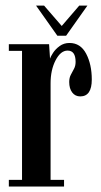

<svg xmlns="http://www.w3.org/2000/svg" viewBox="-20 -686 370 706"><path d="M12.5 0V-24.5H61V-499H12.5V-523.5H160.5L164 -470.5Q166 -477.5 175 -491.5Q184 -505.5 199.5 -516.8Q215 -528 235.5 -528Q276 -528 296.8 -488.5Q317.5 -449 317.5 -393.5Q317.5 -331.5 275 -331.5Q256.5 -331.5 245.5 -346Q234.5 -360.5 234.5 -384.5Q234.5 -400 240.5 -411.2Q246.5 -422.5 252.2 -433.2Q258 -444 258 -458.5Q258 -500 228.5 -500Q203 -500 184.5 -464.5Q166 -429 166 -379.5V-24.5H215.5V0ZM191 -554.5 112.5 -665.5H142L207 -590.5L271.5 -665.5H301.5L223 -554.5Z"/></svg>

Font: Imbue 50pt SemiBold
Style: Regular
Weight: 600
Designer: Tyler Finck
Foundry: Etcetera Type Company
Version: Version 1.102; ttfautohint (v1.8.3)